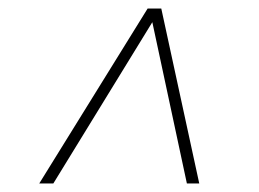

<svg xmlns="http://www.w3.org/2000/svg" viewBox="-20 -575 606 450"><path d="M72 -145 326 -555H358L447 -145H418L337 -523L105 -145Z"/></svg>

Font: Montserrat ExtraLight
Style: Italic
Weight: 200
Italic angle: -11.3°
Designer: Julieta Ulanovsky
Foundry: Julieta Ulanovsky
Version: Version 9.000; ttfautohint (v1.8.4.7-5d5b)